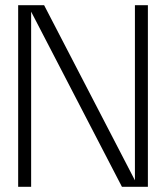

<svg xmlns="http://www.w3.org/2000/svg" viewBox="-20 -720 640 740"><path d="M450 0H550V-700H500V-25L150 -700H50V0H100V-675Z"/></svg>

Font: LS-VG5000 Light
Style: Regular
Weight: 400
Designer: Justin Bihan, 2021
Foundry: Justin Bihan, 2021
Version: Version 1.000;Glyphs 3.1.2 (3151)